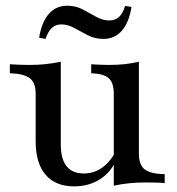

<svg xmlns="http://www.w3.org/2000/svg" viewBox="-20 -641 618 672"><path d="M239.5 11.3Q174.2 11.3 139.5 -29.4Q104.8 -70.2 104.8 -146.8V-313.7Q104.8 -351.6 84.3 -367.3Q63.7 -383.1 14.5 -384.7V-416.1Q27.4 -415.3 45.2 -414.5Q62.9 -413.7 82.3 -413.7Q112.1 -413.7 139.1 -416.5Q166.1 -419.4 192.7 -425V-136.3Q192.7 -84.7 212.9 -59.3Q233.1 -33.9 273.4 -33.9Q306.5 -33.9 334.3 -52Q362.1 -70.2 382.3 -105.6L381.5 -70.2Q361.3 -31.5 324.2 -10.1Q287.1 11.3 239.5 11.3ZM378.2 8.9V-313.7Q378.2 -351.6 360.5 -367.3Q342.7 -383.1 299.2 -384.7V-416.1Q312.1 -415.3 327.8 -414.5Q343.5 -413.7 361.3 -413.7Q391.1 -413.7 416.9 -416.5Q442.7 -419.4 466.1 -425V-102.4Q466.1 -64.5 486.3 -48.4Q506.5 -32.3 556.5 -31.5V0Q542.7 -1.6 525 -2Q507.3 -2.4 488.7 -2.4Q458.9 -2.4 431.5 0.4Q404 3.2 378.2 8.9ZM341.9 -504.8Q312.1 -504.8 287.1 -517.7Q262.1 -530.6 239.9 -543.1Q217.7 -555.6 194.4 -555.6Q175 -555.6 161.7 -543.5Q148.4 -531.5 139.5 -504.8L116.9 -508.9Q125.8 -563.7 150.8 -592.3Q175.8 -621 215.3 -621Q245.2 -621 269.4 -608.1Q293.5 -595.2 316.5 -582.3Q339.5 -569.4 362.9 -569.4Q383.1 -569.4 396.4 -581.5Q409.7 -593.5 417.7 -620.2L440.3 -616.9Q431.5 -562.1 406.5 -533.5Q381.5 -504.8 341.9 -504.8Z"/></svg>

Font: Playfair 12pt Medium
Style: Regular
Weight: 500
Designer: Claus Eggers Sørensen
Foundry: Claus Eggers Sørensen
Version: Version 2.000;gftools[0.9.28]